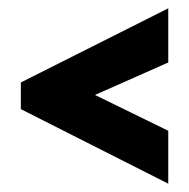

<svg xmlns="http://www.w3.org/2000/svg" viewBox="-20 -520 454 461"><path d="M384 -79 30 -258V-322L384 -500V-370L208 -292L384 -206Z"/></svg>

Font: Stick No Bills ExtraLight ExtraBold
Style: Regular
Weight: 800
Version: Version 2.000